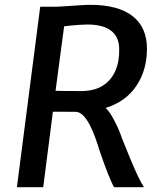

<svg xmlns="http://www.w3.org/2000/svg" viewBox="-20 -775 666 795"><path d="M50 0 146.5 -747H204Q217.5 -747 247.2 -749Q277 -751 307.5 -753Q338 -755 353.5 -755Q469 -755 528.8 -708.5Q588.5 -662 588.5 -573Q588.5 -484.5 544.5 -419.2Q500.5 -354 417.5 -328Q430 -316.5 442.8 -295Q455.5 -273.5 467 -248.2Q478.5 -223 486 -200Q502 -160 518.5 -120Q535 -80 550 -48Q565 -16 576 0H452.5Q447 -9 440.5 -23.5Q434 -38 426.5 -57Q419 -76 410.5 -99.2Q402 -122.5 393 -149Q384.5 -177.5 374.2 -205.8Q364 -234 351.8 -257.5Q339.5 -281 325.5 -295.8Q311.5 -310.5 295 -312L199 -312.5L159 0ZM317 -398Q370.5 -398 405.8 -420.5Q441 -443 458 -482.5Q475 -522 473.5 -573Q473 -622.5 439.8 -648Q406.5 -673.5 341.5 -673.5Q328.5 -673.5 309.2 -672.2Q290 -671 272.5 -669.2Q255 -667.5 245.5 -666L210 -399Q223 -398.5 249.5 -398.2Q276 -398 317 -398Z"/></svg>

Font: Koeln Type Sans
Style: Italic
Weight: 400
Italic angle: -7.5°
Designer: Eben Sorkin
Foundry: Eben Sorkin
Version: Version 2.001